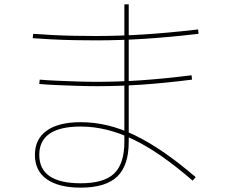

<svg xmlns="http://www.w3.org/2000/svg" viewBox="-20 -830 1040 880"><path d="M350 30Q249 30 194.5 -8.5Q140 -47 140 -120Q140 -193 194.5 -231.5Q249 -270 350 -270Q411 -270 472.5 -255.5Q534 -241 598 -210Q662 -179 731 -131.5Q800 -84 877 -18L863 -2Q788 -67 720.5 -114Q653 -161 590.5 -191Q528 -221 468.5 -235.5Q409 -250 350 -250Q160 -250 160 -120Q160 10 350 10Q457 10 503.5 -35Q550 -80 550 -180V-810H570V-180Q570 -71 517 -20.5Q464 30 350 30ZM419 -645Q372 -645 319.5 -646Q267 -647 218 -649.5Q169 -652 130 -655L132 -675Q170 -672 218.5 -669.5Q267 -667 319 -666Q371 -665 419 -665Q526 -665 637.5 -672Q749 -679 888 -695L890 -675Q752 -659 640 -652Q528 -645 419 -645ZM426 -435Q382 -435 334 -436.5Q286 -438 241 -440Q196 -442 160 -445L162 -465Q197 -462 242 -460Q287 -458 334.5 -456.5Q382 -455 426 -455Q524 -455 626.5 -462Q729 -469 858 -485L860 -465Q733 -449 629.5 -442Q526 -435 426 -435Z"/></svg>

Font: M PLUS 2 Thin Thin
Style: Regular
Weight: 250
Version: Version 1.001